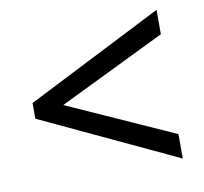

<svg xmlns="http://www.w3.org/2000/svg" viewBox="-60 -652 641 604"><g transform="rotate(-10 260.0 -349.5)"><path d="M477 -112 42 -316V-366L477 -587V-509L136 -343L477 -190Z"/></g></svg>

Font: Noto Sans Kannada SemiCondensed
Style: Regular
Weight: 400
Width: 4
Designer: Jelle Bosma - Monotype Design Team
Foundry: Monotype Imaging Inc.
Version: Version 2.005; ttfautohint (v1.8.4.7-5d5b)